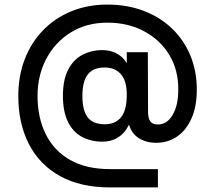

<svg xmlns="http://www.w3.org/2000/svg" viewBox="-20 -675 940 839"><path d="M670 64V144H461Q332 144 242.5 94.5Q153 45 106.5 -45Q60 -135 60 -256Q60 -343 88 -416Q116 -489 168.5 -543Q221 -597 292.5 -626Q364 -655 449 -655Q536 -655 608 -627.5Q680 -600 732 -550Q784 -500 812 -432Q840 -364 840 -284Q840 -210 817 -158Q794 -106 754 -78.5Q714 -51 663 -51Q613 -51 580 -76Q547 -101 540 -148H550Q543 -124 527 -103Q511 -82 486 -69Q461 -56 427 -56Q377 -56 338 -77Q299 -98 277 -142.5Q255 -187 255 -256Q255 -326 277.5 -370Q300 -414 339.5 -435Q379 -456 427 -456Q459 -456 483.5 -444.5Q508 -433 524 -413Q540 -393 546 -369H534V-447H626L627 -185Q627 -159 636.5 -145Q646 -131 670 -131Q710 -131 734.5 -173Q759 -215 759 -282Q760 -368 720.5 -434Q681 -500 610.5 -538Q540 -576 449 -576Q358 -576 289 -533Q220 -490 182 -417.5Q144 -345 144 -256Q144 -161 180 -88.5Q216 -16 286.5 24Q357 64 461 64ZM340 -256Q340 -193 363 -162.5Q386 -132 438 -132Q483 -132 508 -161.5Q533 -191 534 -256Q535 -320 509 -350Q483 -380 438 -380Q386 -380 363 -349Q340 -318 340 -256Z"/></svg>

Font: Asta Sans SemiBold
Style: Regular
Weight: 600
Designer: 42dot
Version: Version 1.000